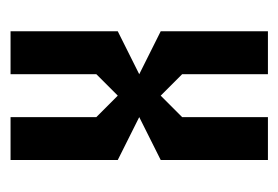

<svg xmlns="http://www.w3.org/2000/svg" viewBox="-104 -436 540 373"><g transform="rotate(-90 166.5 -250.0)"><path d="M208.3 -166.7 166.7 -208.3 125 -166.7V0H41.7V-208.3L125 -250L41.7 -291.7V-500H125V-333.3L166.7 -291.7L208.3 -333.3V-500H291.7V-291.7L208.3 -250L291.7 -208.3V0H208.3Z"/></g></svg>

Font: Yulong
Style: Regular
Weight: 400
Designer: GGBotNet
Foundry: f0n7.com
Version: 1.00